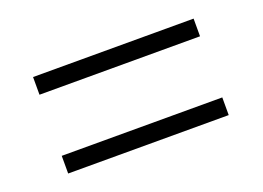

<svg xmlns="http://www.w3.org/2000/svg" viewBox="-53 -602 670 490"><g transform="rotate(-20 281.5 -357.0)"><path d="M63 -440V-488H499V-440ZM63 -226V-274H499V-226Z"/></g></svg>

Font: Noto Serif Gurmukhi
Style: Regular
Weight: 400
Designer: Vaibhav Singh and the Monotype Design Team
Foundry: Monotype Imaging Inc.
Version: Version 2.003